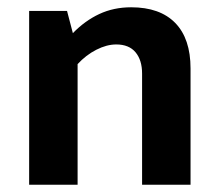

<svg xmlns="http://www.w3.org/2000/svg" viewBox="-20 -507 604 527"><path d="M193 0H60V-477H164L180 -416Q213 -450 252.5 -468.5Q292 -487 340 -487Q419 -487 461 -444Q503 -401 503 -319V0H370V-305Q370 -342 352 -363.5Q334 -385 299 -385Q273 -385 244.5 -370.5Q216 -356 193 -331Z"/></svg>

Font: Ek Mukta
Style: Bold
Weight: 700
Designer: Girish Dalvi and Yashodeep Gholap
Foundry: Ek Type
Version: Version 2.538;PS 1.002;hotconv 16.6.51;makeotf.lib2.5.65220;